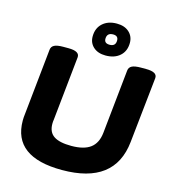

<svg xmlns="http://www.w3.org/2000/svg" viewBox="-131 -1026 1029 1142"><g transform="rotate(15 383.0 -455.0)"><path d="M356 8Q55 8 55 -216Q55 -237 58 -259L100 -664Q102 -684 119.5 -693Q137 -702 174 -702H206Q277 -702 273 -663L232 -268Q230 -258 230 -243Q230 -191 265 -168Q300 -145 372 -145Q450 -145 490 -175Q530 -205 537 -269L578 -664Q580 -684 597.5 -693Q615 -702 653 -702H684Q755 -702 751 -663L708 -259Q680 8 356 8ZM430 -717Q383 -717 355 -742Q327 -767 327 -807Q327 -858 360 -888Q393 -918 447 -918Q495 -918 523 -892.5Q551 -867 551 -827Q551 -776 518 -746.5Q485 -717 430 -717ZM437 -785Q474 -785 474 -821Q474 -850 442 -850Q404 -850 404 -813Q404 -785 437 -785Z"/></g></svg>

Font: Asap Semi Expanded Semi Expanded ExtraBold
Style: Italic
Weight: 800
Width: 6
Italic angle: -6°
Designer: Pablo Cosgaya
Foundry: Omnibus-Type
Version: Version 3.001; ttfautohint (v1.8.4.7-5d5b)